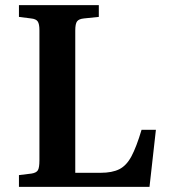

<svg xmlns="http://www.w3.org/2000/svg" viewBox="-20 -730 672 750"><path d="M54 0V-46L103 -52Q122 -55 128 -65Q134 -75 134 -104V-612Q134 -636 127.5 -646Q121 -656 101 -658L54 -664V-710H366V-664L308 -658Q288 -656 281 -646.5Q274 -637 274 -611V-55H373Q418 -55 446 -69Q474 -83 493.5 -119.5Q513 -156 533 -223H589L564 0Z"/></svg>

Font: Literata 36pt SemiBold
Style: Regular
Weight: 600
Designer: Latin by Veronika Burian and Jose Scaglione. Greek by Irene Vlachou. Cyrillic by Vera Evstafieva.
Foundry: TypeTogether
Version: Version 3.002